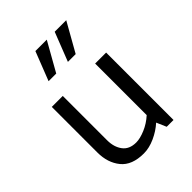

<svg xmlns="http://www.w3.org/2000/svg" viewBox="-217 -854 977 977"><g transform="rotate(-45 271.0 -365.5)"><path d="M354 -745H437L349 -589H293ZM215 -745H297L209 -589H154ZM392 -53Q360 -24 318 -5Q276 14 237 14Q152 14 112.5 -34.5Q73 -83 73 -157V-485H152V-166Q152 -117 176 -85Q200 -53 249 -53Q277 -53 315 -69Q353 -85 385 -114V-485H464V0H415Z"/></g></svg>

Font: Palanquin
Style: Regular
Weight: 400
Designer: Pria Ravichandran
Version: Version 1.0.4